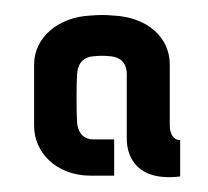

<svg xmlns="http://www.w3.org/2000/svg" viewBox="-20 -729 280 259"><path d="M103 -492H134V-541H105C94 -541 85 -549 84 -564C83 -577 83 -616 84 -629C85 -646 95 -652 105 -653C117 -654 118 -654 130 -653C140 -652 151 -646 151 -629V-542C151 -516 166 -484 223 -491V-540C214 -540 209 -548 209 -561V-642C209 -680 177 -706 133 -708C122 -709 114 -709 102 -708C58 -706 26 -678 26 -642V-559C26 -525 54 -492 103 -492Z"/></svg>

Font: Fervojo
Style: Bold
Weight: 700
Designer: kohakuno
Version: ver.1.0